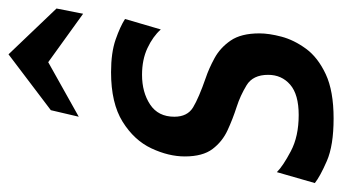

<svg xmlns="http://www.w3.org/2000/svg" viewBox="-202 -582 785 440"><g transform="rotate(-90 190.0 -362.5)"><path d="M138 10Q76 10 40.5 -5.5Q5 -21 -10 -33L15 -120Q29 -106 63 -88Q97 -70 146 -70Q193 -70 215.5 -89.5Q238 -109 238 -140Q238 -175 214 -189.5Q190 -204 165 -212Q137 -221 111 -233Q85 -245 68 -267.5Q51 -290 51 -331Q51 -368 69.5 -407.5Q88 -447 130.5 -473.5Q173 -500 244 -500Q289 -500 319 -489.5Q349 -479 366 -468L342 -386Q326 -404 299.5 -416.5Q273 -429 238 -429Q198 -429 170 -410.5Q142 -392 142 -355Q142 -325 163.5 -312Q185 -299 231 -283Q252 -276 276 -263Q300 -250 316.5 -226Q333 -202 333 -160Q333 -138 325.5 -109.5Q318 -81 298 -53.5Q278 -26 239.5 -8Q201 10 138 10ZM142 -574 157 -638 285 -735 390 -625 378 -564 267 -644Z"/></g></svg>

Font: Cabin VF Beta
Style: Italic
Weight: 400
Italic angle: -7°
Designer: Pablo Impallari
Foundry: Pablo Impallari. http://www.impallari.com Igino Marini. http://www.ikern.com
Version: Version 2.300